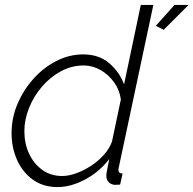

<svg xmlns="http://www.w3.org/2000/svg" viewBox="-20 -750 786 780"><path d="M214 10Q155 10 113 -20.5Q71 -51 49 -101Q27 -151 27 -209Q27 -271 51 -327.5Q75 -384 115.5 -429.5Q156 -475 208.5 -502Q261 -529 318 -529Q382 -529 424 -493Q466 -457 484 -407L552 -730H603L463 -72Q462 -68 461.5 -65.5Q461 -63 461 -60Q461 -45 478 -45L468 0Q461 0 455.5 0.5Q450 1 446 1Q429 -1 420.5 -11Q412 -21 412 -35Q412 -39 412.5 -44.5Q413 -50 416 -64Q419 -78 424 -104Q384 -52 326 -21Q268 10 214 10ZM233 -35Q259 -35 289.5 -46Q320 -57 350 -76.5Q380 -96 402.5 -121.5Q425 -147 435 -175L471 -346Q466 -384 443.5 -415.5Q421 -447 388.5 -465.5Q356 -484 320 -484Q271 -484 227.5 -460.5Q184 -437 150.5 -398Q117 -359 98 -311.5Q79 -264 79 -217Q79 -167 98 -126Q117 -85 151.5 -60Q186 -35 233 -35ZM613 -645 689 -730H746L645 -629Z"/></svg>

Font: Raleway Thin Light
Style: Italic
Weight: 300
Italic angle: -12°
Version: Version 4.026